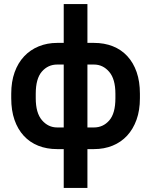

<svg xmlns="http://www.w3.org/2000/svg" viewBox="-20 -720 740 940"><path d="M292 10H260Q209 10 167.5 -6.5Q126 -23 96.5 -55Q67 -87 51 -133Q35 -179 35 -239V-261Q35 -320 51.5 -366Q68 -412 98 -444Q128 -476 169.5 -493Q211 -510 260 -510H292V-700H408V-510H440Q491 -510 532.5 -493.5Q574 -477 603.5 -445Q633 -413 649 -367Q665 -321 665 -261V-239Q665 -180 648.5 -134Q632 -88 602.5 -56Q573 -24 531.5 -7Q490 10 440 10H408V200H292ZM545 -261Q545 -333 514.5 -368.5Q484 -404 440 -404H408V-96H440Q485 -96 515 -130.5Q545 -165 545 -239ZM155 -239Q155 -167 185.5 -131.5Q216 -96 260 -96H292V-404H260Q215 -404 185 -369.5Q155 -335 155 -261Z"/></svg>

Font: PT Root UI Bold
Style: Regular
Weight: 700
Designer: Vitaly Kuzmin
Foundry: ParaType Ltd.
Version: Version 2.000G